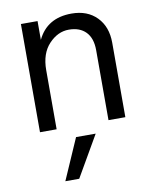

<svg xmlns="http://www.w3.org/2000/svg" viewBox="-85 -578 710 886"><g transform="rotate(-10 270.0 -135.5)"><path d="M214 243H149L233 51H325ZM473 0H394V-328Q394 -384 365.5 -413.5Q337 -443 285.5 -443Q234 -443 192.5 -399Q151 -355 151 -277V0H73V-507H151V-419Q196 -514 311 -514Q385 -514 429 -469Q473 -424 473 -349Z"/></g></svg>

Font: Hind Mysuru
Style: Regular
Weight: 400
Designer: Manushi Parikh, Hitesh Malaviya
Foundry: Indian Type Foundry
Version: Version 0.703;PS 1.0;hotconv 1.0.86;makeotf.lib2.5.63406